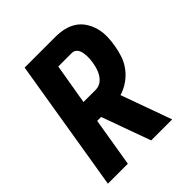

<svg xmlns="http://www.w3.org/2000/svg" viewBox="-200 -868 1001 1001"><g transform="rotate(-45 300.0 -367.5)"><path d="M21 0 142 -735H369Q401 -735 431.5 -728Q462 -721 487 -704.5Q512 -688 528.5 -662.5Q545 -637 553 -607.5Q561 -578 560.5 -545.5Q560 -513 554 -481Q549 -449 538 -417Q527 -385 506 -357.5Q485 -330 456 -310Q427 -290 394 -280L495 0H340L242 -271H213L168 0ZM232 -391H322Q334 -391 346.5 -395.5Q359 -400 369 -409Q379 -418 386 -429Q393 -440 398 -452Q403 -464 406 -476Q409 -488 411 -500Q413 -512 414 -524Q415 -536 414.5 -548Q414 -560 412 -571.5Q410 -583 405 -593Q400 -603 390.5 -609Q381 -615 369 -615H270Z"/></g></svg>

Font: Iosevka SS04 Hv Ex Obl
Style: Regular
Weight: 900
Width: 7
Italic angle: -9°
Monospace: yes
Designer: Belleve Invis
Foundry: Belleve Invis
Version: Version 19.0.0; ttfautohint (v1.8.4)